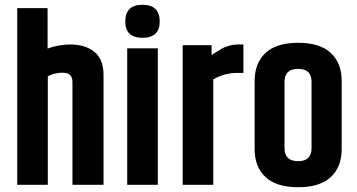

<svg xmlns="http://www.w3.org/2000/svg" viewBox="-20 -773 1491 803"><path d="M52 -739H179V-570Q227 -587 272 -587Q337 -587 375 -556Q413 -525 413 -459V0H283V-430Q283 -469 243 -469Q208 -469 180 -454V0H52Z M512 -571H640V0H512ZM504 -683Q504 -753 576 -753Q648 -753 648 -683Q648 -615 576 -615Q504 -615 504 -683Z M978 -587H998V-468H972Q918 -468 872 -441V0H744V-584H865V-543Q893 -561 904.5 -568Q916 -575 936 -581Q956 -587 978 -587Z M1045 -435Q1045 -509 1090.5 -551.5Q1136 -594 1227 -594Q1318 -594 1363.5 -551.5Q1409 -509 1409 -435V-149Q1409 -75 1363.5 -32.5Q1318 10 1227 10Q1136 10 1090.5 -32.5Q1045 -75 1045 -149ZM1283 -431Q1283 -485 1227 -485Q1170 -485 1170 -431V-153Q1170 -99 1227 -99Q1283 -99 1283 -153Z"/></svg>

Font: Khand ExtraBold
Style: Regular
Weight: 800
Designer: Sanchit Sawaria and Jyotish Sonowal (Devanagari), Satya Rajpurohit (Latin)
Foundry: Indian Type Foundry
Version: Version 2.000;PS 1.0;hotconv 1.0.79;makeotf.lib2.5.61930